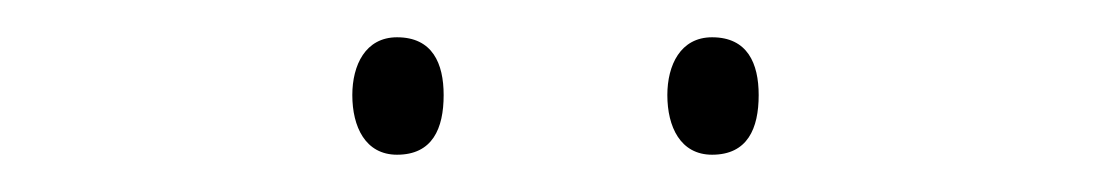

<svg xmlns="http://www.w3.org/2000/svg" viewBox="-20 -724 598 103"><path d="M169 -673C169 -656 176 -641 193 -641C212 -641 218 -655 218 -673C218 -690 212 -704 193 -704C176 -704 169 -689 169 -673ZM338 -673C338 -656 345 -641 362 -641C381 -641 387 -655 387 -673C387 -690 381 -704 362 -704C345 -704 338 -689 338 -673Z"/></svg>

Font: Noto Sans Sinhala SemiCondensed Thin
Style: Regular
Weight: 100
Width: 4
Designer: Jelle Bosma - Monotype Design Team
Foundry: Monotype Imaging Inc.
Version: Version 2.006